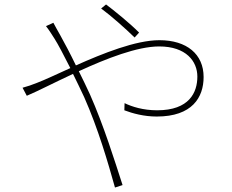

<svg xmlns="http://www.w3.org/2000/svg" viewBox="-20 -801 1040 860"><path d="M583 -633 603 -655C563 -696 486 -758 455 -781L433 -763C479 -729 541 -674 583 -633ZM219 -699 186 -684C198 -669 214 -644 224 -628C240 -603 265 -555 295 -496C231 -467 178 -442 146 -430C127 -422 100 -413 81 -408L100 -372C150 -393 225 -432 307 -470C323 -438 340 -402 357 -366C420 -224 464 -72 495 39L529 28C494 -80 445 -238 383 -378C367 -413 350 -448 333 -482C457 -539 595 -593 693 -593C814 -593 864 -526 864 -458C864 -387 828 -307 684 -307C621 -307 571 -323 538 -339L537 -307C574 -293 625 -279 682 -279C841 -279 892 -365 892 -456C892 -558 817 -621 694 -621C588 -621 441 -562 320 -508C295 -560 270 -607 250 -643C240 -661 226 -685 219 -699Z"/></svg>

Font: Source Han Sans JP ExtraLight
Style: Regular
Weight: 250
Designer: Ryoko NISHIZUKA 西塚涼子 (kana, bopomofo & ideographs); Paul D. Hunt (Latin, Greek & Cyrillic); Sandoll Communications 산돌커뮤니
Foundry: Adobe
Version: Version 2.001;hotconv 1.0.107;makeotfexe 2.5.65593